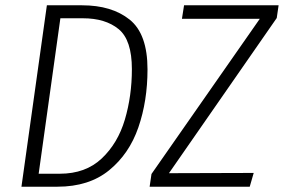

<svg xmlns="http://www.w3.org/2000/svg" viewBox="-20 -705 1072 725"><path d="M537 -443Q537 -324 502.5 -224Q468 -124 392 -62Q316 0 197 0H61L157 -685H290Q402 -685 469.5 -631Q537 -577 537 -443ZM208 -636 126 -49H206Q303 -49 364 -106.5Q425 -164 451.5 -253.5Q478 -343 478 -444Q478 -554 428 -595Q378 -636 293 -636ZM545 0 552 -48 961 -634H667L675 -685H1032L1025 -637L618 -51L938 -52L923 0Z"/></svg>

Font: Fira Sans Condensed Light
Style: Italic
Weight: 300
Width: 3
Italic angle: -8°
Designer: Carrois Corporate & Edenspiekermann AG
Foundry: Carrois Corporate GbR & Edenspiekermann AG
Version: Version 4.203